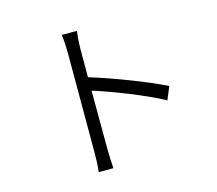

<svg xmlns="http://www.w3.org/2000/svg" viewBox="-111 -911 1222 1080"><g transform="rotate(-15 500.0 -371.5)"><path d="M341 -87C341 -50 340 -3 335 28H421C418 -4 416 -55 416 -87L415 -425C526 -390 704 -321 813 -262L844 -337C736 -391 547 -463 415 -503V-670C415 -698 418 -741 422 -771H334C339 -741 341 -697 341 -670C341 -586 341 -139 341 -87Z"/></g></svg>

Font: Noto Sans CJK HK DemiLight
Style: Regular
Weight: 350
Designer: Ryoko NISHIZUKA 西塚涼子 (kana, bopomofo & ideographs); Paul D. Hunt (Latin, Greek & Cyrillic); Sandoll Communications 산돌커뮤니
Foundry: Adobe
Version: Version 2.004;hotconv 1.0.118;makeotfexe 2.5.65603